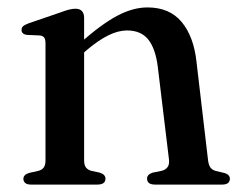

<svg xmlns="http://www.w3.org/2000/svg" viewBox="-20 -497 648 517"><path d="M206.5 -449V-65.5Q206.5 -52.5 211.5 -46Q216.5 -39.5 226 -37L249 -32Q264 -27 264 -16Q264 0 242 0H63.5Q53 0 48 -4.2Q43 -8.5 43 -15.5Q43 -21 46.8 -25Q50.5 -29 59 -31.5L83.5 -37Q93 -39.5 97.8 -46Q102.5 -52.5 102.5 -65V-380.5Q102.5 -391 99 -395.8Q95.5 -400.5 87.5 -401.5L53 -403Q45 -404 41.5 -407.5Q38 -411 38 -416Q38 -422.5 42 -426.2Q46 -430 56.5 -434L142.5 -463.5Q157 -469 166.2 -471.2Q175.5 -473.5 183 -473.5Q195 -473.5 200.8 -467Q206.5 -460.5 206.5 -449ZM193 -344 175 -362.5 196 -381.5Q254.5 -433 296.5 -455Q338.5 -477 377 -477Q436.5 -477 469 -438Q501.5 -399 509 -331.5L540 -67.5Q541.5 -53.5 546.2 -46.5Q551 -39.5 561.5 -36.5L583 -31.5Q591 -29.5 595 -25.5Q599 -21.5 599 -15.5Q599 -8.5 594 -4.2Q589 0 578 0H397.5Q376 0 376 -16Q376 -27 390.5 -32L415 -37Q425.5 -39.5 431 -46.8Q436.5 -54 435 -67.5L405 -316Q399 -365.5 379.5 -390.2Q360 -415 322 -415Q298.5 -415 272 -402Q245.5 -389 214 -362.5Z"/></svg>

Font: Fraunces 28pt
Style: Regular
Weight: 400
Version: Version 1.000;[b76b70a41]